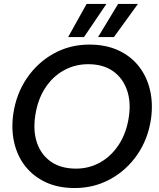

<svg xmlns="http://www.w3.org/2000/svg" viewBox="-20 -937 800 969"><path d="M357 12Q274 12 211.5 -17Q149 -46 108.5 -97Q68 -148 52 -216Q36 -284 47 -362Q62 -464 116 -543Q170 -622 251.5 -667Q333 -712 431 -712Q514 -712 577 -683Q640 -654 680.5 -602.5Q721 -551 737 -483Q753 -415 742 -336Q727 -235 673 -156.5Q619 -78 537 -33Q455 12 357 12ZM364 -86Q430 -86 486 -117.5Q542 -149 580 -207.5Q618 -266 630 -345Q642 -423 620.5 -483.5Q599 -544 549.5 -578.5Q500 -613 425 -613Q358 -613 301.5 -581.5Q245 -550 207.5 -492Q170 -434 158 -354Q146 -276 167 -215.5Q188 -155 238 -120.5Q288 -86 364 -86ZM475 -750 576 -917H676L555 -750ZM324 -750 417 -917H517L404 -750Z"/></svg>

Font: Host Grotesk Medium
Style: Italic
Weight: 500
Italic angle: -8°
Designer: Doğukan Karapınar based on Poppins by Indian Type Foundry, Jonny Pinhorn
Foundry: Element Type
Version: Version 1.001; ttfautohint (v1.8.4.7-5d5b)